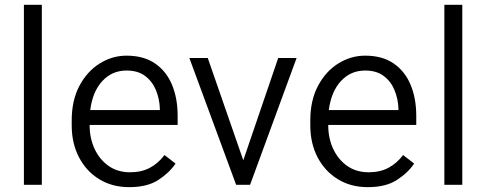

<svg xmlns="http://www.w3.org/2000/svg" viewBox="-20 -770 2026 800"><path d="M154.3 -750V0H79.6V-750Z M518.6 9.8Q447.3 9.8 393.3 -23.4Q339.4 -56.6 309.1 -114.7Q278.8 -172.9 278.8 -247.6V-268.1Q278.8 -352.1 311 -412.6Q343.3 -473.1 395.5 -505.6Q447.8 -538.1 507.3 -538.1Q578.6 -538.1 626 -505.6Q673.3 -473.1 696.8 -416.5Q720.2 -359.9 720.2 -287.6V-249.5H353.5V-247.6Q353.5 -193.8 374.3 -149.4Q395 -105 432.6 -78.6Q470.2 -52.2 522 -52.2Q569.3 -52.2 604 -70.6Q638.7 -88.9 665.5 -124L711.4 -88.4Q685.5 -49.8 639.4 -20Q593.3 9.8 518.6 9.8ZM507.3 -476.1Q446.8 -476.1 406.2 -432.1Q365.7 -388.2 356 -311.5H646V-318.4Q644.5 -357.9 629.9 -394Q615.2 -430.2 585.2 -453.1Q555.2 -476.1 507.3 -476.1Z M845.7 -528.3 993.7 -102.1 1139.2 -528.3H1215.8L1022 0H963.9L769 -528.3Z M1512.7 9.8Q1441.4 9.8 1387.5 -23.4Q1333.5 -56.6 1303.2 -114.7Q1272.9 -172.9 1272.9 -247.6V-268.1Q1272.9 -352.1 1305.2 -412.6Q1337.4 -473.1 1389.6 -505.6Q1441.9 -538.1 1501.5 -538.1Q1572.8 -538.1 1620.1 -505.6Q1667.5 -473.1 1690.9 -416.5Q1714.4 -359.9 1714.4 -287.6V-249.5H1347.7V-247.6Q1347.7 -193.8 1368.4 -149.4Q1389.2 -105 1426.8 -78.6Q1464.4 -52.2 1516.1 -52.2Q1563.5 -52.2 1598.1 -70.6Q1632.8 -88.9 1659.7 -124L1705.6 -88.4Q1679.7 -49.8 1633.5 -20Q1587.4 9.8 1512.7 9.8ZM1501.5 -476.1Q1440.9 -476.1 1400.4 -432.1Q1359.9 -388.2 1350.1 -311.5H1640.1V-318.4Q1638.7 -357.9 1624 -394Q1609.4 -430.2 1579.3 -453.1Q1549.3 -476.1 1501.5 -476.1Z M1906.2 -750V0H1831.5V-750Z"/></svg>

Font: Vazirmatn FD Light
Style: Regular
Weight: 300
Designer: Saber Rastikerdar
Foundry: Saber Rastikerdar
Version: Version 33.003